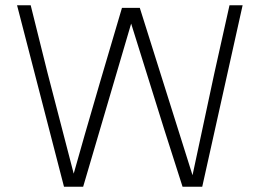

<svg xmlns="http://www.w3.org/2000/svg" viewBox="-20 -715 988 732"><path d="M751 -3H676L606 -222L480 -625L297 -3H224L45 -695H97L161 -438L261 -53L303 -201Q348 -358 445 -685H513L714 -47L797 -435L855 -695H905Z"/></svg>

Font: LXGW 975 Gothic SC 200W
Style: Regular
Weight: 200
Version: Version 2.01;February 25, 2021